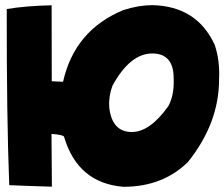

<svg xmlns="http://www.w3.org/2000/svg" viewBox="-20 -720 864 739"><path d="M566.4 -700.2Q738.3 -696.3 806.6 -546.9Q826.7 -486.8 823.2 -414.6Q823.2 -245.6 703.1 -96.2Q606 -1 455.1 -1Q279.3 -15.1 226.6 -193.4Q224.1 -201.2 178.2 -204.6L179.7 -1.5Q81.1 -4.4 15.6 -7.3Q5.4 -265.6 5.9 -685.1Q76.7 -697.3 178.7 -699.7L179.2 -407.2L222.7 -405.3Q267.1 -603.5 454.6 -681.2Q513.7 -700.2 566.4 -700.2ZM400.4 -307.1Q411.1 -211.9 487.3 -211.9Q557.1 -211.9 627.9 -311.5Q651.4 -355 648.4 -418.9Q648.4 -514.2 565.9 -514.2Q480.5 -514.2 412.6 -389.6Q397.5 -347.7 400.4 -307.1Z"/></svg>

Font: Lapsus Pro (theguybrush.com)
Style: Bold
Weight: 700
Designer: Jose Roses
Version: Version 1.00 February 9, 2018, initial release